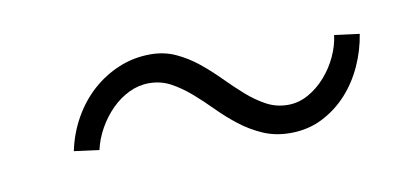

<svg xmlns="http://www.w3.org/2000/svg" viewBox="-34 -462 727 336"><g transform="rotate(-10 330.0 -294.0)"><path d="M610.4 -355Q606 -326.7 593.8 -299.6Q581.5 -272.5 562.3 -251.5Q543 -230.5 517.6 -217.8Q492.2 -205.1 461.4 -205.1Q434.6 -205.1 412.8 -214.6Q391.1 -224.1 372.6 -238.5Q354 -252.9 337.6 -269.5Q321.3 -286.1 304.7 -300.5Q288.1 -314.9 270.5 -324.5Q252.9 -334 231.9 -334Q213.4 -334 196.3 -325.7Q179.2 -317.4 165.3 -303.5Q151.4 -289.6 141.1 -271.5Q130.9 -253.4 126.5 -233.9L82 -239.7Q88.4 -270.5 103.3 -296.9Q118.2 -323.2 139.4 -342.3Q160.6 -361.3 187 -372.3Q213.4 -383.3 243.2 -383.3Q267.6 -383.3 288.1 -373.8Q308.6 -364.3 326.4 -349.9Q344.2 -335.4 360.6 -318.8Q377 -302.2 393.3 -287.8Q409.7 -273.4 427.2 -263.9Q444.8 -254.4 465.3 -254.4Q484.4 -254.4 501.5 -263.9Q518.6 -273.4 532.2 -288.8Q545.9 -304.2 554.7 -323Q563.5 -341.8 565.9 -360.8Z"/></g></svg>

Font: Ufes Sans Light
Style: Italic
Weight: 200
Designer: Ricardo Esteves & Thais Bronze
Foundry: ProDesignUfes - Ricardo Esteves, Thais Bronze
Version: Version 2.0